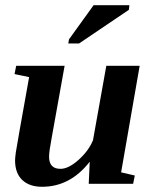

<svg xmlns="http://www.w3.org/2000/svg" viewBox="-20 -715 596 747"><path d="M170.9 -105.5Q170.9 -58.1 215.3 -58.1Q246.6 -58.1 285.6 -93Q324.7 -127.9 341.8 -169.4L393.6 -459H523.4L451.2 -44.4L504.4 -32.2L498 0H325.2L329.1 -85.9Q253.4 11.7 143.6 11.7Q94.2 11.7 66.4 -14.9Q38.6 -41.5 38.6 -91.3Q38.6 -100.6 41.7 -123Q44.9 -145.5 93.3 -415L36.6 -426.8L43 -459H231.4L181.6 -181.6Q170.9 -125.5 170.9 -105.5ZM245.6 -545.9 248.5 -562 344.2 -694.8H483.4L481.4 -676.8L287.6 -545.9Z"/></svg>

Font: Tinos
Style: Bold Italic
Weight: 700
Italic angle: -16.333°
Designer: Steve Matteson
Foundry: Monotype Imaging Inc.
Version: Version 1.23